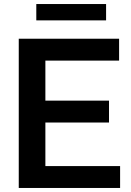

<svg xmlns="http://www.w3.org/2000/svg" viewBox="-20 -932 652 952"><path d="M73 0V-740H570.5V-631.5H205V-108.5H575.5V0ZM153.5 -324.5V-433H520.5V-324.5ZM160 -831V-912H506V-831Z"/></svg>

Font: Encode Sans SC SemiBold
Style: Regular
Weight: 600
Version: Version 3.002